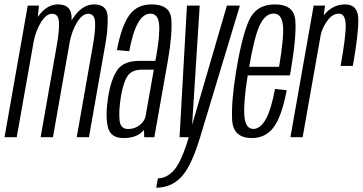

<svg xmlns="http://www.w3.org/2000/svg" viewBox="-48 -623 1648 872"><path d="M-27.5 0 78 -597.5H129L123.5 -546Q126 -550 129 -553.5Q167 -603 215 -603Q274.5 -603 277 -547.5Q277 -539.5 277 -531Q284.5 -542.5 293 -553.5Q331 -603 379 -603Q438.5 -603 440.8 -547.8Q443 -492.5 430.5 -422.5L356 0H300.5L374 -417.5Q386 -484.5 383.8 -522.5Q381.5 -560.5 352.5 -560.5Q325.5 -560.5 301 -520Q278.5 -482.5 268.5 -432Q267.5 -427.5 267 -422.5L192.5 0H136.5L210 -417.5Q222 -484.5 219.8 -522.5Q217.5 -560.5 188.5 -560.5Q161.5 -560.5 137 -520Q115.5 -484.5 105.5 -437.5L28 0Z M607 0 606 -33Q601 -27 594.5 -21.5Q566 4 512 4Q454.5 4 442.2 -44.8Q430 -93.5 442.5 -178.5Q455.5 -262 484.2 -304.2Q513 -346.5 584.5 -346.5H657.5L662 -370.5Q679 -466 674.5 -513.5Q670 -561 634.5 -561Q570.5 -561 539 -390.5L483 -395.5Q504 -505.5 539.2 -554.2Q574.5 -603 640 -603Q725.5 -603 730.2 -534.8Q735 -466.5 714.5 -348.5L653 0ZM613.5 -97 650.5 -306.5H596Q548.5 -306.5 529.5 -275Q510.5 -243.5 500.5 -180Q491 -120 494.8 -78.5Q498.5 -37 533.5 -37Q564.5 -37 587 -55.2Q609.5 -73.5 613.5 -97.5Z M767.5 0 801 -597.5H859L824.5 -56L982.5 -597.5H1041.5L861 0Q820 135.5 773.8 182.5Q727.5 229.5 661.5 229.5L669 187Q709.5 187 743 149Q776 111.5 809.5 0Z M1096 4Q1010.5 4 1006.2 -79Q1002 -162 1024.5 -299.5Q1050.5 -458.5 1083.2 -530.8Q1116 -603 1200.5 -603Q1286.5 -603 1293 -532.2Q1299.5 -461.5 1272.5 -301.5Q1270.5 -289.5 1268.5 -280.5H1077Q1058 -161.5 1061.5 -102Q1065 -37.5 1102.5 -37.5Q1134 -37.5 1158.8 -81Q1183.5 -124.5 1201 -219L1254 -213.5Q1232 -95 1195.2 -45.5Q1158.5 4 1096 4ZM1083.5 -319.5H1219.5Q1242.5 -456 1237 -508Q1231.5 -561.5 1194.5 -561.5Q1157 -561.5 1131.5 -508Q1107.5 -457.5 1083.5 -319.5Z M1499 -323.5Q1524 -463.5 1522 -512.2Q1520 -561 1491 -561Q1461 -561 1437 -526.5Q1416 -496.5 1409 -466.5L1326.5 0H1271L1376.5 -597.5H1428L1422.5 -553.5Q1428 -560 1434 -566.5Q1470.5 -603 1519 -603Q1578 -603 1579.2 -536.5Q1580.5 -470 1554.5 -323.5Z"/></svg>

Font: Anybody Condensed Light
Style: Italic
Weight: 300
Width: 3
Italic angle: -10°
Designer: Tyler Finck
Foundry: Etcetera Type Company
Version: Version 1.010; ttfautohint (v1.8.3) -l 8 -r 50 -G 200 -x 14 